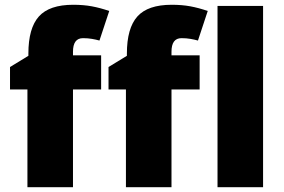

<svg xmlns="http://www.w3.org/2000/svg" viewBox="-20 -785 1189 805"><path d="M404 -410H286V0H95V-410H22V-504L99 -551V-560Q99 -667 143 -716Q187 -765 287 -765Q330 -765 365 -758.5Q400 -752 438 -739L397 -615Q383 -619 365.5 -622Q348 -625 328 -625Q286 -625 286 -568V-553H404ZM817 -410H699V0H508V-410H435V-504L512 -551V-560Q512 -667 556 -716Q600 -765 700 -765Q743 -765 778 -758.5Q813 -752 851 -739L810 -615Q796 -619 778.5 -622Q761 -625 741 -625Q699 -625 699 -568V-553H817ZM1083 0H892V-760H1083Z"/></svg>

Font: Noto Sans Black
Style: Regular
Weight: 900
Designer: Monotype Design Team
Foundry: Monotype Imaging Inc.
Version: Version 2.007